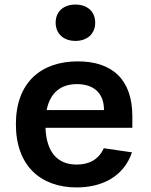

<svg xmlns="http://www.w3.org/2000/svg" viewBox="-20 -808 660 840"><path d="M49.5 -264.5C49.5 -82 158.5 12 315.5 12C422 12 520 -32 557.5 -141.5L434 -159.5C412 -110 369.5 -88 315.5 -88C230.5 -88 183 -143.5 179 -249H559V-299C559 -460 471.5 -539.5 320.5 -539.5C160 -539.5 49.5 -447.5 49.5 -264.5ZM310 -629C361.5 -629 396.5 -660 396.5 -709C396.5 -758 361.5 -788 310 -788C258.5 -788 223.5 -758 223.5 -709C223.5 -660 258.5 -629 310 -629ZM184 -326.5C200 -405.5 249 -440 316.5 -440C386.5 -440 435 -404 435 -326.5Z"/></svg>

Font: Monaspace Neon SemiBold
Style: Regular
Weight: 600
Designer: Riley Cran & the Lettermatic Team
Foundry: Lettermatic
Version: Version 1.200 (Monaspace Neon)